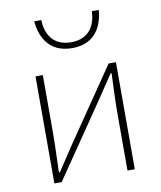

<svg xmlns="http://www.w3.org/2000/svg" viewBox="-87 -861 780 931"><g transform="rotate(-10 303.0 -395.5)"><path d="M429 -791C427 -727 397 -660 305 -660C211 -660 182 -727 180 -791H145C151 -724 183 -631 305 -631C426 -631 458 -724 463 -791ZM105 0H141L389 -363L466 -478H471C468 -407 465 -336 465 -277V0H501V-527H465L217 -164C195 -131 163 -82 141 -49H136C138 -120 141 -191 141 -249V-527H105Z"/></g></svg>

Font: Noto Sans CJK Thin
Style: Regular
Weight: 100
Designer: Ryoko NISHIZUKA (kana & ideographs); Paul D. Hunt (Latin, Greek & Cyrillic); Wenlong ZHANG (bopomofo); Sandoll Communica
Foundry: Adobe Systems Incorporated
Version: Version 1.000;PS 1;hotconv 1.0.78;makeotf.lib2.5.61930